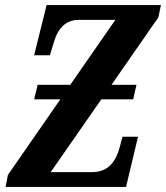

<svg xmlns="http://www.w3.org/2000/svg" viewBox="-20 -734 652 754"><path d="M2 0 11 -47 217 -344H114L128 -401H256L433 -656H289Q218 -656 192 -570L176 -517H114L163 -714H612L602 -666L418 -401H516L503 -344H378L179 -58H341Q383 -58 410 -82Q437 -106 451 -159L461 -197H522L475 0Z"/></svg>

Font: Noto Serif ExtraCondensed
Style: Bold Italic
Weight: 700
Width: 2
Italic angle: -12°
Designer: Monotype Design Team
Foundry: Monotype Imaging Inc.
Version: Version 2.013; ttfautohint (v1.8.4.7-5d5b)